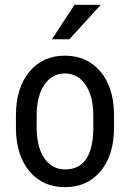

<svg xmlns="http://www.w3.org/2000/svg" viewBox="-20 -770 542 800"><path d="M46.4 -288.6Q46.4 -403.8 102.3 -470.9Q158.2 -538.1 250 -538.1Q341.8 -538.1 397.7 -472.7Q453.6 -407.2 455.1 -294.4V-238.8Q455.1 -124 399.4 -57.1Q343.8 9.8 251 9.8Q159.2 9.8 103.8 -55.2Q48.3 -120.1 46.4 -231ZM132.8 -238.8Q132.8 -157.2 164.8 -110.6Q196.8 -64 251 -64Q365.2 -64 368.7 -229V-288.6Q368.7 -369.6 336.4 -416.7Q304.2 -463.9 250 -463.9Q196.8 -463.9 164.8 -416.7Q132.8 -369.6 132.8 -289.1ZM290.5 -750H399.9L269 -606.4H196.3Z"/></svg>

Font: Roboto Condensed
Style: Regular
Weight: 400
Designer: Google
Version: Version 2.001047; 2015